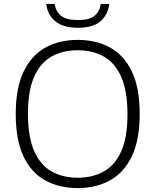

<svg xmlns="http://www.w3.org/2000/svg" viewBox="-20 -953 795 982"><path d="M377.5 9Q283 9 211.5 -30.2Q140 -69.5 100.2 -153.2Q60.5 -237 60.5 -370Q60.5 -503 100.8 -586.8Q141 -670.5 212.5 -709.8Q284 -749 377.5 -749Q472 -749 543.5 -709.5Q615 -670 654.8 -586.5Q694.5 -503 694.5 -370Q694.5 -237 654.2 -153.5Q614 -70 542.5 -30.5Q471 9 377.5 9ZM377.5 -44Q453.5 -44 510.8 -76Q568 -108 600 -179Q632 -250 632 -367.5Q632 -487.5 600 -559.8Q568 -632 510.8 -664Q453.5 -696 377.5 -696Q301.5 -696 244.2 -664.2Q187 -632.5 155 -561.2Q123 -490 123 -372.5Q123 -252 155 -180Q187 -108 244.2 -76Q301.5 -44 377.5 -44ZM378.5 -811Q300.5 -811 261.2 -845.5Q222 -880 216.5 -933H259.5Q265.5 -894.5 292 -872.5Q318.5 -850.5 378.5 -850.5Q438 -850.5 464 -872.5Q490 -894.5 495.5 -933H538.5Q533 -879.5 494.8 -845.2Q456.5 -811 378.5 -811Z"/></svg>

Font: Encode Sans Semi Expanded Light
Style: Regular
Weight: 300
Width: 6
Designer: Multiple Designers
Foundry: Impallari Type
Version: Version 3.000; ttfautohint (v1.8.3) -l 8 -r 50 -G 200 -x 14 